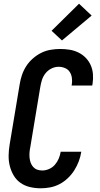

<svg xmlns="http://www.w3.org/2000/svg" viewBox="-20 -1007 540 1035"><path d="M200 8Q170 8 142 1.5Q114 -5 91.5 -20.5Q69 -36 54.5 -60Q40 -84 33 -111.5Q26 -139 26.5 -168.5Q27 -198 32 -228L86 -552Q90 -578 98.5 -603Q107 -628 121.5 -650.5Q136 -673 157 -691.5Q178 -710 202 -722Q226 -734 252.5 -738.5Q279 -743 304 -743Q330 -743 355 -739Q380 -735 402.5 -724Q425 -713 442 -695.5Q459 -678 469 -655.5Q479 -633 481 -607.5Q483 -582 479 -555L477 -546H366L367 -551Q370 -569 367.5 -587Q365 -605 356 -619Q347 -633 330.5 -640Q314 -647 296 -647Q276 -647 257 -637.5Q238 -628 225 -611.5Q212 -595 206 -575.5Q200 -556 197 -537L143 -212Q140 -198 139 -183.5Q138 -169 139.5 -155.5Q141 -142 145.5 -129.5Q150 -117 159 -107Q168 -97 180.5 -92.5Q193 -88 208 -88Q226 -88 244.5 -96Q263 -104 276 -119Q289 -134 296.5 -152Q304 -170 307 -188V-189H418V-188Q414 -162 404.5 -137Q395 -112 380.5 -89Q366 -66 345.5 -46.5Q325 -27 301 -14.5Q277 -2 251 3Q225 8 200 8ZM314 -789 258 -841 406 -987 474 -923Z"/></svg>

Font: Iosevka Oblique
Style: Bold
Weight: 700
Italic angle: -9°
Monospace: yes
Designer: Belleve Invis
Foundry: Belleve Invis
Version: Version 32.5.0; ttfautohint (v1.8.4)